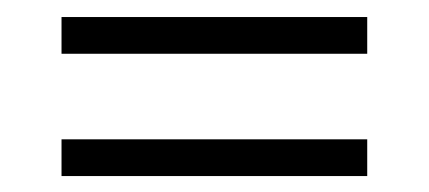

<svg xmlns="http://www.w3.org/2000/svg" viewBox="-20 -372 514 230"><path d="M419.9 -205.1V-161.1H53.7V-205.1ZM419.9 -351.6V-307.6H53.7V-351.6Z"/></svg>

Font: Voltera Light
Style: Light
Weight: 300
Designer: Bernd Montag
Version: Version 1.301